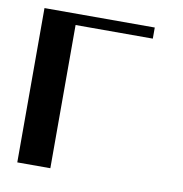

<svg xmlns="http://www.w3.org/2000/svg" viewBox="-70 -649 681 715"><g transform="rotate(10 271.0 -291.5)"><path d="M458.5 -583.5V-541.5H166.5V0H41.5V-583.5Z"/></g></svg>

Font: Gputeks
Style: Bold
Weight: 600
Width: 8
Version: Version 0.9